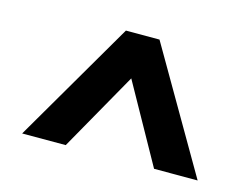

<svg xmlns="http://www.w3.org/2000/svg" viewBox="-65 -835 806 613"><g transform="rotate(15 338.0 -528.5)"><path d="M48 -327 283 -730H394L628 -327H484L339 -587L192 -327Z"/></g></svg>

Font: REM Medium Medium
Style: Regular
Weight: 500
Version: Version 1.005;gftools[0.9.28]